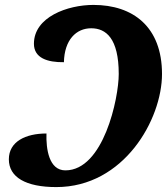

<svg xmlns="http://www.w3.org/2000/svg" viewBox="-20 -751 682 781"><path d="M209 10C484 10 639 -265 639 -450C639 -642 521 -731 360 -731C255 -731 118 -682 118 -573C118 -515 173 -497 240 -498C242 -589 290 -636 351 -636C411 -636 463 -595 463 -450C463 -351 401 -58 246 -58C179 -58 167 -145 169 -208C84 -208 16 -175 16 -103C16 -30 85 10 209 10Z"/></svg>

Font: Noto Serif SemiCondensed Extra
Style: Italic
Weight: 800
Width: 4
Italic angle: -12°
Designer: Monotype Design Team
Foundry: Monotype Imaging Inc.
Version: Version 1.901